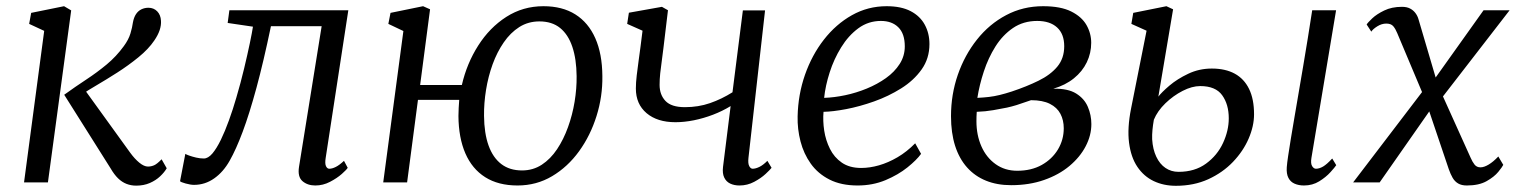

<svg xmlns="http://www.w3.org/2000/svg" viewBox="-20 -588 4902 619"><path d="M57.5 0 122.5 -488.5 74 -511 80.5 -546.5 186.5 -568 209.5 -554.5 134.5 0ZM419 10.5Q402.5 10.5 387.8 4.8Q373 -1 360.5 -13.2Q348 -25.5 337 -44.5L187 -282.5Q223 -308.5 258 -331.5Q293 -354.5 324 -380.2Q355 -406 379 -439Q394.5 -460 400.5 -480Q406.5 -500 408.5 -515.5Q411.5 -532 418.5 -542.5Q425.5 -553 436 -558Q446.5 -563 458.5 -563Q475.5 -563 486.8 -551.5Q498 -540 499 -521Q500 -507 494.8 -491Q489.5 -475 477.5 -457.5Q459 -430 426.5 -403.5Q394 -377 358 -354Q322 -331 291.2 -313Q260.5 -295 245.5 -284.5L243.5 -312L399.5 -96Q414 -76 429.2 -63.5Q444.5 -51 457 -51Q467 -51 476.5 -55Q486 -59 501 -74.5L517.5 -45.5Q510 -32.5 496.2 -19.5Q482.5 -6.5 463 2Q443.5 10.5 419 10.5Z M1030 -79Q1027 -60.5 1031 -52.2Q1035 -44 1041.5 -44Q1051 -44 1062.5 -49.8Q1074 -55.5 1089 -69.5L1101 -47Q1097.5 -41 1082 -27.2Q1066.5 -13.5 1044 -1.8Q1021.5 10 996.5 10Q971.5 10 955.2 -4Q939 -18 944 -50L1017 -503.5H853.5Q829.5 -388.5 806.8 -304.8Q784 -221 762.5 -163.5Q741 -106 720.5 -70Q700 -33.5 670.5 -12.8Q641 8 605.5 8Q594.5 8 578.2 3.5Q562 -1 560.5 -4L577.5 -92Q580 -90 589.8 -86.5Q599.5 -83 612.2 -80Q625 -77 637 -77Q651 -77 664.8 -93.2Q678.5 -109.5 692 -137.2Q705.5 -165 718.2 -200.2Q731 -235.5 742 -273.5Q756 -321 767 -367Q778 -413 785.5 -449Q793 -485 795.5 -502L714 -514L719.5 -555H1103Z M1334.5 -314H1469Q1485 -383.5 1521.8 -441.2Q1558.5 -499 1612.2 -533.5Q1666 -568 1732 -568Q1793 -568 1835 -541.5Q1877 -515 1899.2 -464.8Q1921.5 -414.5 1922 -343Q1923 -277 1903.2 -214Q1883.5 -151 1847 -100.5Q1810.5 -50 1760 -20Q1709.5 10 1648.5 10Q1586.5 10 1544.2 -16.8Q1502 -43.5 1480.2 -93.8Q1458.5 -144 1458 -214Q1458 -227 1458.8 -240.2Q1459.5 -253.5 1460.5 -266H1327.5L1292.5 0H1215.5L1280.5 -488L1232 -511L1239 -546.5L1344 -568L1366.5 -558ZM1719 -519Q1683 -519 1654.2 -500.8Q1625.5 -482.5 1604 -451.2Q1582.5 -420 1568.2 -380.8Q1554 -341.5 1547 -298.5Q1540 -255.5 1540.5 -214.5Q1541 -158.5 1555 -119.2Q1569 -80 1596 -59.2Q1623 -38.5 1663 -38.5Q1698.5 -38.5 1726.8 -57Q1755 -75.5 1776 -107Q1797 -138.5 1811.2 -178Q1825.5 -217.5 1832.5 -260Q1839.5 -302.5 1839 -342.5Q1838.5 -397.5 1825.2 -437Q1812 -476.5 1785.8 -497.8Q1759.5 -519 1719 -519Z M2133.5 -555 2119 -434Q2116.5 -412 2113.5 -391.2Q2110.5 -370.5 2108.5 -351.5Q2106.5 -332.5 2106.5 -314.5Q2106.5 -282.5 2125.5 -262.5Q2144.5 -242.5 2188 -242.5Q2231.5 -242.5 2269 -255.5Q2306.5 -268.5 2341.5 -290.5L2375 -554.5H2446.5L2393 -79Q2391 -61 2395.5 -52.5Q2400 -44 2406.5 -44Q2416 -44 2428 -49.8Q2440 -55.5 2454 -69.5L2467.5 -47Q2463 -41 2448.2 -27.2Q2433.5 -13.5 2411.5 -1.8Q2389.5 10 2364 10Q2347 10 2334 3.8Q2321 -2.5 2314.8 -15.8Q2308.5 -29 2311 -50L2335.5 -246Q2309.5 -230 2278.8 -218.2Q2248 -206.5 2217 -200.2Q2186 -194 2157.5 -194Q2099 -194 2064.5 -223.2Q2030 -252.5 2030 -302.5Q2030 -321.5 2032.8 -345.2Q2035.5 -369 2039 -393.2Q2042.5 -417.5 2045 -437.5L2051.5 -489L2002 -511L2007.5 -547L2114 -566Z M2949.5 -92Q2935.5 -72.5 2905.8 -48.5Q2876 -24.5 2834.8 -7.2Q2793.5 10 2745 10Q2692 10 2654.5 -9Q2617 -28 2594 -60.2Q2571 -92.5 2560.8 -132.2Q2550.5 -172 2551.5 -213Q2553 -283 2575.2 -346.8Q2597.5 -410.5 2636.2 -460.2Q2675 -510 2726.5 -539Q2778 -568 2838.5 -568Q2885.5 -568 2916 -552Q2946.5 -536 2961.5 -508.2Q2976.5 -480.5 2976.5 -446Q2976.5 -399.5 2951.2 -364Q2926 -328.5 2885.2 -303Q2844.5 -277.5 2798 -261Q2751.5 -244.5 2708 -236.2Q2664.5 -228 2635 -227.5Q2632.5 -198.5 2637.2 -167Q2642 -135.5 2655.8 -108Q2669.5 -80.5 2694.2 -63.5Q2719 -46.5 2756.5 -46.5Q2784 -46.5 2813.8 -55Q2843.5 -63.5 2873.5 -81Q2903.5 -98.5 2930.5 -126ZM2820 -520.5Q2779.5 -520.5 2747.2 -496.8Q2715 -473 2691.8 -435.2Q2668.5 -397.5 2654.8 -354.5Q2641 -311.5 2637 -272.5Q2669 -273.5 2704.8 -281Q2740.5 -288.5 2774.5 -302.5Q2808.5 -316.5 2836.2 -336.2Q2864 -356 2880.5 -381.8Q2897 -407.5 2897 -438.5Q2897 -479.5 2876.2 -500Q2855.5 -520.5 2820 -520.5Z M3240 9Q3194.5 9 3158.8 -5.5Q3123 -20 3097.8 -48.2Q3072.5 -76.5 3059.2 -118Q3046 -159.5 3046 -213.5Q3046 -283.5 3068 -347Q3090 -410.5 3129.8 -460.5Q3169.5 -510.5 3223.8 -539.2Q3278 -568 3343 -568Q3399.5 -568 3433.5 -551Q3467.5 -534 3482.8 -507.2Q3498 -480.5 3498 -450Q3498 -417 3483.8 -387.2Q3469.5 -357.5 3442.2 -335.5Q3415 -313.5 3376 -302Q3423 -303 3449.5 -286.5Q3476 -270 3487.2 -243.5Q3498.5 -217 3498.5 -188Q3498.5 -151.5 3480.2 -116.5Q3462 -81.5 3428 -53Q3394 -24.5 3346.2 -7.8Q3298.5 9 3240 9ZM3259.5 -37.5Q3305 -37.5 3338.5 -56.2Q3372 -75 3390.8 -106.2Q3409.5 -137.5 3409.5 -174.5Q3409.5 -200.5 3398.8 -221Q3388 -241.5 3364.8 -253.2Q3341.5 -265 3304 -265Q3297 -263 3284.8 -258.5Q3272.5 -254 3257.2 -249.2Q3242 -244.5 3226 -241Q3206.5 -237 3182 -232.8Q3157.5 -228.5 3129 -227.5Q3128.5 -219.5 3128.2 -211.8Q3128 -204 3128 -197Q3128 -152.5 3144 -116.2Q3160 -80 3189.8 -58.8Q3219.5 -37.5 3259.5 -37.5ZM3131 -272.5Q3151.5 -273.5 3168.5 -275.5Q3185.5 -277.5 3203 -281.8Q3220.5 -286 3242 -293Q3290 -309 3328.2 -327.8Q3366.5 -346.5 3388.8 -373.2Q3411 -400 3411 -439Q3411 -478.5 3388 -499.5Q3365 -520.5 3324 -520.5Q3279.5 -520.5 3246 -497.8Q3212.5 -475 3189.2 -438Q3166 -401 3151.8 -357.5Q3137.5 -314 3131 -272.5Z M4184 10Q4167 10 4153.8 4.2Q4140.5 -1.5 4133.8 -14.5Q4127 -27.5 4128.5 -49Q4129.5 -62.5 4133 -85.8Q4136.5 -109 4141.5 -140Q4146.5 -171 4153 -208.2Q4159.5 -245.5 4166.5 -287.2Q4173.5 -329 4181.2 -373.5Q4189 -418 4196.2 -464Q4203.5 -510 4210.5 -555H4287.5L4208 -79Q4205 -61 4210.2 -52.5Q4215.5 -44 4222.5 -44Q4233.5 -44 4245.8 -51.2Q4258 -58.5 4275 -77L4288 -55.5Q4283.5 -48.5 4269.2 -32.8Q4255 -17 4233.2 -3.5Q4211.5 10 4184 10ZM3771 11Q3731.5 11 3699.5 -4.2Q3667.5 -19.5 3646.8 -50.2Q3626 -81 3620 -128Q3614 -175 3626.5 -238L3676.5 -489L3627.5 -511L3633.5 -546.5L3740.5 -568L3762 -558L3714.5 -276.5Q3725 -290.5 3750.2 -312Q3775.5 -333.5 3810.8 -350.2Q3846 -367 3887 -367Q3930.5 -367 3960.8 -350.5Q3991 -334 4007 -301.2Q4023 -268.5 4023 -219.5Q4023 -181.5 4005.5 -141Q3988 -100.5 3955 -66Q3922 -31.5 3875.5 -10.2Q3829 11 3771 11ZM3779.5 -34Q3832 -34 3868.2 -60.5Q3904.5 -87 3923 -127Q3941.5 -167 3941.5 -206.5Q3941.5 -251.5 3920.2 -281Q3899 -310.5 3849.5 -310.5Q3823 -310.5 3792.8 -295Q3762.5 -279.5 3737 -254.8Q3711.5 -230 3700 -202Q3697 -185 3695.5 -169.2Q3694 -153.5 3694.5 -139Q3696.5 -106.5 3707.8 -82.8Q3719 -59 3737.5 -46.5Q3756 -34 3779.5 -34Z M4709 10Q4692 10 4681 3.5Q4670 -3 4663.2 -14.8Q4656.5 -26.5 4651 -42L4576 -264L4609 -259L4428 0H4342.5L4587 -320.5L4579 -257L4484.5 -481.5Q4479 -495 4471.8 -503.5Q4464.5 -512 4449.5 -512Q4434.5 -512 4420.5 -503.2Q4406.5 -494.5 4401 -486L4386 -509Q4389.5 -515 4404 -528.8Q4418.5 -542.5 4442.8 -554.2Q4467 -566 4500 -566Q4515.5 -566 4526 -560.5Q4536.5 -555 4543.2 -546Q4550 -537 4553 -526.5L4619 -302.5L4587 -308L4763 -555H4847L4609.5 -248L4617 -310.5L4721 -80Q4727 -66 4734 -57.2Q4741 -48.5 4753 -48.5Q4764.5 -48.5 4779.5 -57.5Q4794.5 -66.5 4810.5 -83.5L4826.5 -56.5Q4823.5 -50 4810.5 -34Q4797.5 -18 4772.8 -4Q4748 10 4709 10Z"/></svg>

Font: Merriweather Light
Style: Italic
Weight: 300
Italic angle: -7.8°
Designer: Eben Sorkin
Foundry: Eben Sorkin
Version: Version 2.101